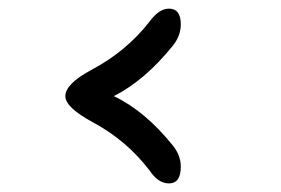

<svg xmlns="http://www.w3.org/2000/svg" viewBox="-20 -757 658 449"><path d="M384.8 -416Q402.8 -393.1 402.8 -367.2Q402.8 -328.1 375 -328.1Q350.1 -328.1 330.1 -357.9Q303.2 -393.1 270.5 -421.1Q237.8 -449.2 196.8 -471.2Q132.8 -505.9 132.8 -532.2Q132.8 -561 194.8 -594.2Q275.9 -637.2 330.1 -707Q352.1 -736.8 375 -736.8Q402.8 -736.8 402.8 -700.2Q402.8 -673.8 384.8 -650.9Q318.8 -568.8 246.1 -532.2Q318.8 -498 384.8 -416Z"/></svg>

Font: DimaBlue
Style: Bold
Weight: 700
Designer: R.Balvardi
Foundry: Dima Software Group
Version: Version 1.00;February 3, 2019;FontCreator 11.5.0.2427 64-bit